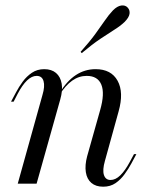

<svg xmlns="http://www.w3.org/2000/svg" viewBox="-20 -683 548 714"><path d="M363.7 11.3Q336.3 11.3 319.8 -2.8Q303.2 -16.9 299.2 -42.7Q295.2 -68.5 304 -101.6L352.4 -273.4Q370.2 -335.5 356.9 -368.1Q343.5 -400.8 302.4 -400.8Q273.4 -400.8 248.4 -383.1Q223.4 -365.3 201.6 -330.6L200.8 -336.3Q228.2 -381.5 261.7 -403.6Q295.2 -425.8 335.5 -425.8Q393.5 -425.8 417.3 -382.7Q441.1 -339.5 421 -268.5L370.2 -84.7Q360.5 -50.8 366.5 -32.3Q372.6 -13.7 391.1 -13.7Q409.7 -13.7 427.4 -31Q445.2 -48.4 462.1 -79.8L478.2 -109.7H487.1L468.5 -75Q458.1 -55.6 443.5 -35.5Q429 -15.3 409.7 -2Q390.3 11.3 363.7 11.3ZM46 0 137.9 -329.8Q147.6 -362.1 141.9 -381.5Q136.3 -400.8 116.1 -400.8Q98.4 -400.8 80.6 -383.9Q62.9 -366.9 46 -334.7L30.6 -304.8H21L39.5 -339.5Q50 -359.7 64.5 -379.4Q79 -399.2 98.8 -412.5Q118.5 -425.8 144.4 -425.8Q171.8 -425.8 188.3 -411.7Q204.8 -397.6 209.3 -372.2Q213.7 -346.8 204 -312.9L116.1 0ZM283.9 -485.5 279.8 -490.3Q313.7 -528.2 334.3 -556.5Q354.8 -584.7 369.4 -606Q383.9 -627.4 400 -644.4Q416.1 -660.5 431 -662.5Q446 -664.5 454.8 -654.8Q463.7 -645.2 461.7 -631.5Q459.7 -617.7 442.7 -600.8Q427.4 -586.3 404.8 -572.2Q382.3 -558.1 352.8 -538.3Q323.4 -518.5 283.9 -485.5Z"/></svg>

Font: Playfair 144pt Light
Style: Italic
Weight: 300
Italic angle: -15.6°
Designer: Claus Eggers Sørensen
Foundry: Claus Eggers Sørensen
Version: Version 2.001;gftools[0.9.30]